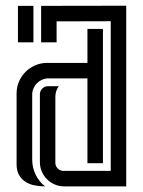

<svg xmlns="http://www.w3.org/2000/svg" viewBox="-20 -664 509 684"><path d="M429.7 -643.6V0H209Q190.9 0 175 -6.8Q159.2 -13.7 147.5 -25.4Q135.7 -37.1 128.9 -53Q122.1 -68.8 122.1 -86.9V-328.1Q122.1 -339.8 130.6 -348.4Q139.2 -356.9 150.9 -356.9H189.5Q177.2 -340.3 177.2 -319.3V-84Q177.2 -72.3 185.8 -63.7Q194.3 -55.2 206.1 -55.2H374.5V-588.4L181.6 -587.9V-513.2H126.5V-643.1ZM291.5 -384.8H152.3Q140.6 -384.8 130.1 -380.1Q119.6 -375.5 111.8 -367.7Q104 -359.9 99.4 -349.1Q94.7 -338.4 94.7 -326.7V-95.7Q94.7 -67.9 106.7 -42.5Q118.7 -17.1 140.6 0Q121.1 0 102.8 -3.7Q84.5 -7.3 70.3 -16.6Q56.2 -25.9 47.6 -41Q39.1 -56.2 39.1 -79.6V-331.1Q39.1 -353.5 47.6 -373.3Q56.2 -393.1 71 -408Q85.9 -422.9 105.7 -431.4Q125.5 -439.9 147.9 -439.9H291.5V-561H346.7V-82.5H291.5ZM43.9 -643.1H99.1V-513.2H43.9Z"/></svg>

Font: Isar CAT
Style: Regular
Weight: 400
Designer: Digitized by Peter Wiegel
Foundry: CAT-Fonts, Peter Wiegel
Version: Version 1.000; ttfautohint (v1.3)